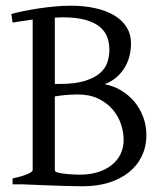

<svg xmlns="http://www.w3.org/2000/svg" viewBox="-20 -650 590 677"><path d="M201.7 -588.9Q194.8 -588.9 187.7 -588.6Q180.7 -588.4 173.3 -587.9V-354H189.9Q245.6 -354 280 -365Q314.5 -376 333.5 -393.1Q352.5 -410.2 359.1 -431.6Q365.7 -453.1 365.7 -474.1Q365.7 -498.5 357.9 -519.5Q350.1 -540.5 331.1 -555.9Q312 -571.3 280.5 -580.1Q249 -588.9 201.7 -588.9ZM253.9 -316.9Q230.5 -316.9 210.7 -314.9Q190.9 -313 173.3 -310.1V-50.8Q173.3 -46.9 177.7 -43.5Q186 -40.5 196.8 -38.8Q207.5 -37.1 218.8 -36.1Q230 -35.2 241.2 -34.7Q252.4 -34.2 262.2 -34.2Q297.4 -34.2 325.7 -43.2Q354 -52.2 374.3 -68.4Q394.5 -84.5 405.3 -107.2Q416 -129.9 416 -157.2Q416 -184.1 406.5 -212.4Q397 -240.7 377.2 -263.9Q357.4 -287.1 326.9 -302Q296.4 -316.9 253.9 -316.9ZM496.1 -173.8Q496.1 -132.3 479.7 -98.9Q463.4 -65.4 433.8 -42Q404.3 -18.6 363.3 -5.9Q322.3 6.8 272.9 6.8Q258.8 6.8 237.3 6.3Q215.8 5.9 192.4 5.1Q168.9 4.4 145.3 3.4Q121.6 2.4 102.5 1.7Q83.5 1 71.8 0.5Q60.1 0 60.1 0H24.4V-21Q57.6 -27.8 76.4 -35.9Q95.2 -43.9 95.2 -50.8V-581.1Q76.7 -578.6 58.8 -575.9Q41 -573.2 24.4 -570.3L20 -600.6Q39.1 -606 64.2 -611.1Q89.4 -616.2 117.2 -620.4Q145 -624.5 173.8 -627.2Q202.6 -629.9 229 -629.9Q277.8 -629.9 317.4 -620.8Q356.9 -611.8 384.5 -594.7Q412.1 -577.6 427 -553.2Q441.9 -528.8 441.9 -498Q441.9 -445.3 417 -407.5Q392.1 -369.6 349.1 -353Q380.4 -347.2 407.2 -331.1Q434.1 -314.9 453.9 -291.3Q473.6 -267.6 484.9 -237.5Q496.1 -207.5 496.1 -173.8Z"/></svg>

Font: GentiumAlt
Style: Regular
Weight: 400
Designer: J. Victor Gaultney
Version: Version 1.02; 2005; OFL release